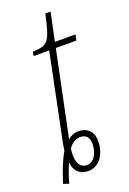

<svg xmlns="http://www.w3.org/2000/svg" viewBox="-136 -708 530 789"><g transform="rotate(-20 129.0 -313.5)"><path d="M0 24 24 32C32 3 42 -26 53 -50C57 -14 77 10 118 10C165 9 196 -36 196 -93C196 -136 169 -158 133 -158C114 -158 98 -151 86 -140L163 -511H253L258 -536H168L194 -659H171C145 -542 137 -532 69 -529L66 -511H134L67 -184C60 -151 55 -128 52 -103C34 -72 17 -31 0 24ZM120 -15C90 -15 78 -38 78 -73C78 -83 78 -92 80 -102C94 -121 110 -133 131 -133C155 -133 170 -120 170 -90C170 -49 150 -16 120 -15Z"/></g></svg>

Font: Noto Serif Condensed Thin
Style: Italic
Weight: 100
Width: 3
Italic angle: -12°
Designer: Monotype Design Team
Foundry: Monotype Imaging Inc.
Version: Version 2.013